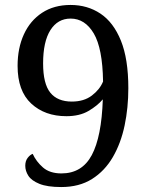

<svg xmlns="http://www.w3.org/2000/svg" viewBox="-20 -744 599 775"><path d="M227 11Q171 11 139 -2Q107 -15 94.5 -34.5Q82 -54 82 -75Q82 -94 91.5 -106.5Q101 -119 112 -123Q126 -92 153.5 -68Q181 -44 228 -44Q311 -44 350.5 -118Q390 -192 395 -343Q373 -317 337 -296Q301 -275 248 -275Q161 -275 106 -326Q51 -377 51 -478Q51 -550 76.5 -605.5Q102 -661 150 -692.5Q198 -724 265 -724Q333 -724 385.5 -689Q438 -654 468 -580Q498 -506 498 -388Q498 -309 483 -237.5Q468 -166 435.5 -110Q403 -54 351.5 -21.5Q300 11 227 11ZM270 -334Q319 -334 351 -358.5Q383 -383 396 -415Q394 -549 358.5 -609Q323 -669 265 -669Q213 -669 183.5 -622.5Q154 -576 154 -488Q154 -406 183 -370Q212 -334 270 -334Z"/></svg>

Font: Noto Serif Khojki
Style: Regular
Weight: 400
Designer: Juan Bruce
Version: Version 2.002